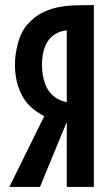

<svg xmlns="http://www.w3.org/2000/svg" viewBox="-20 -739 440 759"><path d="M244 -335V-619Q217 -616 198 -604Q179 -592 167.5 -573.5Q156 -555 151 -532Q146 -509 146 -484Q146 -457 151 -433Q156 -409 167 -389Q178 -369 197 -355Q216 -341 244 -335ZM351 -719V0H244V-252H242L138 0H17L155 -280Q93 -311 66 -363.5Q39 -416 39 -484Q39 -523 51 -568.5Q63 -614 90 -644Q116 -673 146.5 -688.5Q177 -704 210.5 -710.5Q244 -717 279.5 -718Q315 -719 351 -719Z"/></svg>

Font: Osterbar
Style: Regular
Weight: 500
Width: 3
Designer: Peter Wiegel, Basierend auf Erbar schmal-halbfette Grotesk v. Jacob Erbar
Foundry: Peter Wiegel
Version: Version 1.0